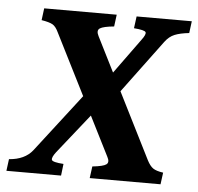

<svg xmlns="http://www.w3.org/2000/svg" viewBox="-65 -612 678 658"><g transform="rotate(5 274.0 -283.0)"><path d="M568.8 -565.9 563.5 -524.9Q532.2 -521.5 513.7 -513.9Q495.1 -506.3 481 -487.3L330.6 -284.7L305.2 -353.5L402.3 -487.3Q418 -507.8 414.1 -514.9Q410.2 -522 373.5 -524.9L378.9 -565.9ZM516.1 -40.5 510.7 0H267.1L272.5 -40.5Q310.1 -44.4 320.3 -52.2Q330.6 -60.1 320.8 -78.1L114.7 -487.3Q105.5 -507.3 94.2 -513.9Q83 -520.5 55.7 -524.9L61 -565.9H310.5L305.2 -524.9Q268.6 -521.5 256.8 -513.9Q245.1 -506.3 254.9 -487.3L460.4 -78.1Q470.2 -59.1 481.2 -51.5Q492.2 -43.9 516.1 -40.5ZM263.7 -228 144.5 -78.1Q129.9 -59.1 132.6 -51Q135.3 -43 173.3 -40.5L168.5 0H-19.5L-14.2 -40.5Q39.6 -44.4 66.4 -78.1L234.4 -295.9Z"/></g></svg>

Font: Dai Banna SIL
Style: Bold Italic
Weight: 700
Italic angle: -11°
Designer: Victor Gaultney
Foundry: SIL International
Version: Version 4.000